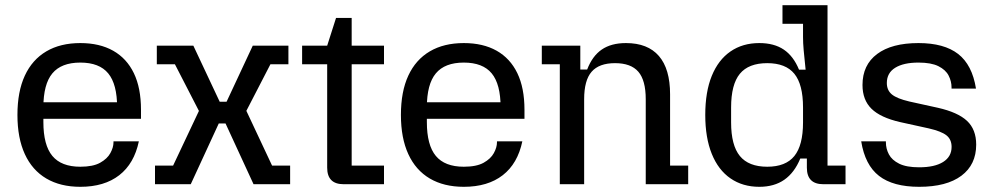

<svg xmlns="http://www.w3.org/2000/svg" viewBox="-20 -710 3828 740"><path d="M289.6 10Q212.8 10 158.5 -22Q104.2 -54 75.7 -116Q47.2 -178 47.2 -267Q47.2 -357 75.7 -418.5Q104.2 -480 158.5 -512Q212.8 -544 289.6 -544Q363.8 -544 416.1 -514.5Q468.4 -485 495.9 -428Q523.4 -371 523.4 -287V-252.2H110.6V-315.8H486.2L431.4 -273.2V-296.4Q431.4 -385.6 397.1 -427.2Q362.8 -468.8 289.6 -468.8Q216.4 -468.8 181.8 -427.2Q147.2 -385.6 147.2 -296.4V-239.4Q147.2 -150.6 181.8 -109Q216.4 -67.4 289.6 -67.4Q338.4 -67.4 365.9 -82.7Q393.4 -98 405.4 -120Q417.4 -142 417.4 -161.4V-165.4H515.2Q497.2 -79.4 439.6 -34.7Q382 10 289.6 10Z M577.4 0V-71.8H647.2L760.6 -312L760 -256.6L654.2 -462.2H584.4V-534H725.2L826.8 -317.8H853.2L954.2 -534H1091.6V-462.2H1022.2L916 -256.6L915.8 -312L1028.6 -71.8H1098.2V0H957.2L849.2 -234.2H823.2L715.2 0Z M1304.4 0Q1241 0 1241 -63.8V-534L1275.2 -641H1335.4V-71.8H1460V0ZM1144.4 -462.2V-534H1460V-462.2Z M1767.6 10Q1690.8 10 1636.5 -22Q1582.2 -54 1553.7 -116Q1525.2 -178 1525.2 -267Q1525.2 -357 1553.7 -418.5Q1582.2 -480 1636.5 -512Q1690.8 -544 1767.6 -544Q1841.8 -544 1894.1 -514.5Q1946.4 -485 1973.9 -428Q2001.4 -371 2001.4 -287V-252.2H1588.6V-315.8H1964.2L1909.4 -273.2V-296.4Q1909.4 -385.6 1875.1 -427.2Q1840.8 -468.8 1767.6 -468.8Q1694.4 -468.8 1659.8 -427.2Q1625.2 -385.6 1625.2 -296.4V-239.4Q1625.2 -150.6 1659.8 -109Q1694.4 -67.4 1767.6 -67.4Q1816.4 -67.4 1843.9 -82.7Q1871.4 -98 1883.4 -120Q1895.4 -142 1895.4 -161.4V-165.4H1993.2Q1975.2 -79.4 1917.6 -34.7Q1860 10 1767.6 10Z M2137.6 0V-462.2H2068.2V-534H2216.6V-442H2243Q2263 -494.2 2299.4 -519.1Q2335.8 -544 2392.6 -544Q2476.4 -544 2519.5 -494.2Q2562.6 -444.4 2562.6 -346.6V-71.8H2632.4V0H2468.8V-327.4Q2468.8 -400.4 2440.3 -433.5Q2411.8 -466.6 2350.4 -466.6Q2289 -466.6 2260.2 -433.5Q2231.4 -400.4 2231.4 -327.4V0Z M2906.4 10Q2842.6 10 2795.5 -22.4Q2748.4 -54.8 2723.3 -117Q2698.2 -179.2 2698.2 -267Q2698.2 -355.8 2723.3 -417.5Q2748.4 -479.2 2795.3 -511.6Q2842.2 -544 2906.4 -544Q2963.6 -544 3000.9 -518.8Q3038.2 -493.6 3059.6 -441.4H3085Q3080 -488.4 3077.5 -516.4Q3075 -544.4 3075 -567.4V-618.2H2995.8V-690H3169.4V-71.8H3238.8V0H3153.2Q3089.8 0 3089.8 -63.8V-99H3064.4Q3042 -44.6 3003 -17.3Q2964 10 2906.4 10ZM2937.2 -67.4Q3008.2 -67.4 3041.6 -108.7Q3075 -150 3075 -238.2V-295.8Q3075 -384.6 3041.6 -425.6Q3008.2 -466.6 2937.1 -466.6Q2865.2 -466.6 2831.5 -425.6Q2797.8 -384.6 2797.8 -295.8V-238.2Q2797.8 -150 2831.6 -108.7Q2865.4 -67.4 2937.2 -67.4Z M3522.6 10Q3422.2 10 3368 -32Q3313.8 -74 3299.2 -165.4H3394.4V-161Q3394.4 -137 3406 -115Q3417.6 -93 3445.6 -79.1Q3473.6 -65.2 3522.6 -65.2Q3582.2 -65.2 3614.9 -85.7Q3647.6 -106.2 3647.6 -143.8Q3647.6 -172.8 3627.6 -188.5Q3607.6 -204.2 3559.4 -215.2L3449.4 -239.4Q3373.4 -256.8 3338.8 -290.9Q3304.2 -325 3304.2 -382.4Q3304.2 -459.6 3360.5 -501.8Q3416.8 -544 3520 -544Q3618.8 -544 3672.9 -502Q3727 -460 3741.6 -368.6H3647.4V-373Q3647.4 -397 3636 -419Q3624.6 -441 3596.8 -454.9Q3569 -468.8 3520 -468.8Q3462.4 -468.8 3430.2 -448.8Q3398 -428.8 3398 -390.2Q3398 -361.8 3417.8 -345.8Q3437.6 -329.8 3484.8 -318.8L3594.8 -294.6Q3671.8 -277.2 3707.1 -244.1Q3742.4 -211 3742.4 -152.6Q3742.4 -75.4 3685.4 -32.7Q3628.4 10 3522.6 10Z"/></svg>

Font: Mozilla Headline ExtraLight
Style: Regular
Weight: 200
Designer: Studio DRAMA
Foundry: Studio DRAMA
Version: Version 1.000